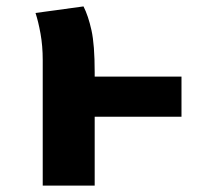

<svg xmlns="http://www.w3.org/2000/svg" viewBox="-20 -579 655 599"><path d="M546.2 -214.9H275.4V0H113.3V-391.8Q113.3 -435.9 106.4 -474.1Q99.5 -512.3 90.8 -538.5L240.5 -559Q255.4 -529.7 265.4 -484.6Q275.4 -439.5 275.4 -353.8V-340H546.2Z"/></svg>

Font: Fira Code
Style: Bold
Weight: 700
Monospace: yes
Designer: Carrois Corporate, Edenspiekermann AG, Nikita Prokopov
Foundry: Carrois Corporate, Edenspiekermann AG, Nikita Prokopov
Version: Version 6.000; ttfautohint (v1.8.2) -l 8 -r 50 -G 200 -x 14 